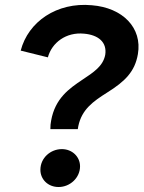

<svg xmlns="http://www.w3.org/2000/svg" viewBox="-20 -738 576 770"><path d="M182 -220H292L294 -232C308 -299 353 -331 410 -367C482 -412 521 -451 533 -521C551 -626 473 -707 348 -717C208 -730 93 -651 63 -535L172 -508C188 -567 245 -610 317 -603C374 -598 410 -569 402 -518C393 -472 355 -448 310 -418C258 -383 201 -344 185 -254C183 -244 182 -234 182 -220ZM215 12C261 12 301 -25 301 -71C301 -109 270 -140 228 -140C183 -140 142 -105 142 -57C142 -19 172 12 215 12Z"/></svg>

Font: Fixel Display SemiBold
Style: Italic
Weight: 600
Italic angle: -10°
Designer: AlfaBravo + MacPaw
Foundry: Kyrylo Tkachov, Marchela Mozhyna, Serhii Makarenko, Maria Weinstein, Zakhar Kryvoshyya
Version: Version 1.210;Glyphs 3.2 (3217)